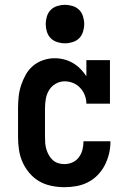

<svg xmlns="http://www.w3.org/2000/svg" viewBox="-20 -770 540 798"><path d="M247 8Q221 8 194 2.5Q167 -3 144 -16Q121 -29 103 -50Q85 -71 74 -95.5Q63 -120 59 -146.5Q55 -173 55 -200V-320Q55 -344 57.5 -368Q60 -392 67.5 -415Q75 -438 87 -459.5Q99 -481 117.5 -496.5Q136 -512 159.5 -520Q183 -528 207 -528Q227 -528 246.5 -523Q266 -518 283 -508Q300 -498 314 -484Q328 -470 339 -453V-520H437V-339H339Q339 -357 332.5 -374Q326 -391 313.5 -404.5Q301 -418 284 -425Q267 -432 249 -432Q229 -432 211.5 -422Q194 -412 184 -395.5Q174 -379 170.5 -359.5Q167 -340 167 -320V-200Q167 -187 168 -174Q169 -161 173 -148.5Q177 -136 183.5 -124.5Q190 -113 199.5 -104.5Q209 -96 221.5 -92Q234 -88 247 -88Q265 -88 281 -95Q297 -102 307.5 -116Q318 -130 322.5 -147Q327 -164 327 -182V-183H439V-181Q439 -155 433 -130.5Q427 -106 415.5 -83.5Q404 -61 386 -42.5Q368 -24 345.5 -12.5Q323 -1 298 3.5Q273 8 247 8ZM250 -590Q234 -590 218 -595Q202 -600 191 -611Q180 -622 175 -638Q170 -654 170 -670Q170 -686 175 -702Q180 -718 191 -729Q202 -740 218 -745Q234 -750 250 -750Q266 -750 282 -745Q298 -740 309 -729Q320 -718 325 -702Q330 -686 330 -670Q330 -654 325 -638Q320 -622 309 -611Q298 -600 282 -595Q266 -590 250 -590Z"/></svg>

Font: Iosevka Curly Slab
Style: Bold
Weight: 700
Monospace: yes
Designer: Belleve Invis
Foundry: Belleve Invis
Version: Version 22.1.2; ttfautohint (v1.8.4)